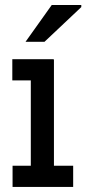

<svg xmlns="http://www.w3.org/2000/svg" viewBox="-20 -741 342 761"><path d="M185.1 -721.2H302.2V-712.9L156.2 -575.2H81.1ZM28.8 -506.3H189.9V-505.9H193.8V-84H270V0H29.8V-84H102.1V-422.4H28.8Z"/></svg>

Font: Twentytwelve Slab
Style: TwentytwelveSlab
Weight: 400
Designer: Domenico Catapano
Version: Version 1.00 2012